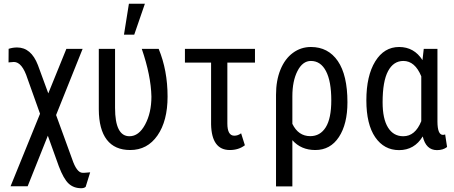

<svg xmlns="http://www.w3.org/2000/svg" viewBox="-20 -788 2414 1021"><path d="M70.8 -535.6Q145.5 -535.6 181.6 -441.9L236.8 -291.5L333 -528.3H419.4L278.3 -176.3L363.3 57.1Q387.7 130.4 418.9 130.9H428.2L459.5 128.4L435.5 205.6Q427.2 212.9 412.1 212.9Q371.6 212.9 345 188.2Q318.4 163.6 293 96.7L234.4 -66.4L127 202.6H36.1L192.9 -183.1L126.5 -369.1Q98.1 -458.5 53.7 -458.5L25.4 -456.1L25.9 -528.3Q47.9 -535.6 70.8 -535.6Z M591.8 -528.3V-214.4Q591.8 -63.5 668.5 -63.5Q718.3 -63.5 751.7 -125.7Q785.2 -188 785.2 -274.4Q782.7 -386.2 733.9 -528.3H823.7Q871.1 -414.1 871.1 -274.4Q871.1 -145 817.4 -67.6Q763.7 9.8 672.4 9.8Q590.3 9.8 548.1 -44.9Q505.9 -99.6 505.4 -206.1V-528.3ZM665.5 -768.1H750.5L693.8 -603.5H639.2Z M1335.9 -455.1H1189V-131.3Q1189 -66.4 1226.1 -66.4Q1245.1 -66.4 1262.2 -79.1L1282.2 -15.6Q1249 9.8 1202.1 9.8Q1105.5 9.8 1102.5 -126.5V-455.1H963.4V-528.3H1335.9Z M1534.7 -129.4Q1566.4 -64 1629.9 -64Q1682.6 -64 1712.2 -111.1Q1741.7 -158.2 1741.7 -254.4Q1741.7 -356 1713.4 -409.9Q1685.1 -463.9 1633.3 -463.9Q1589.4 -463.9 1562 -410.6Q1534.7 -357.4 1534.7 -275.9ZM1633.3 -538.1Q1725.1 -538.1 1776.4 -463.4Q1827.6 -388.7 1827.6 -244.1Q1827.6 -128.4 1782.2 -59.3Q1736.8 9.8 1656.7 9.8Q1581.1 9.8 1534.7 -42.5V203.1H1447.8V-283.7Q1447.8 -359.9 1471.4 -417.7Q1495.1 -475.6 1537.6 -506.8Q1580.1 -538.1 1633.3 -538.1Z M2014.6 -244.1Q2014.6 -155.8 2043.5 -109.6Q2072.3 -63.5 2124.5 -63.5Q2188 -63.5 2220.2 -143.6V-382.3Q2186.5 -463.9 2125 -463.9Q2072.3 -463.9 2043.5 -409.7Q2014.6 -355.5 2014.6 -244.1ZM2306.2 -528.3V-141.1Q2306.6 -70.8 2335.4 -70.8Q2342.3 -70.8 2347.2 -73.2L2357.4 -6.3Q2336.4 10.3 2303.7 10.3Q2245.1 10.3 2228 -62.5Q2183.6 10.3 2102.1 10.3Q2022.5 10.3 1975.3 -58.3Q1928.2 -127 1928.2 -254.4Q1928.2 -384.8 1975.3 -461.4Q2022.5 -538.1 2102.5 -538.1Q2182.1 -538.1 2226.6 -468.3L2233.4 -528.3Z"/></svg>

Font: MAUL Condensed
Style: Condensed Regular
Weight: 400
Designer: MAUL
Version: Version 1.0; 2020; ttfautohint (v1.8.3)